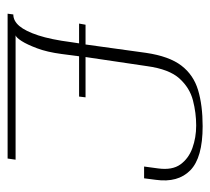

<svg xmlns="http://www.w3.org/2000/svg" viewBox="-44 -509 553 505"><g transform="rotate(90 232.5 -256.5)"><path d="M45 -205H97L119 -364Q128 -425 152.5 -457Q177 -489 217 -501Q257 -513 312 -513Q395 -513 428 -480.5Q461 -448 453 -390L449 -359H418L423 -396Q428 -433 412.5 -454.5Q397 -476 369.5 -486Q342 -496 310 -496Q277 -496 244 -487.5Q211 -479 186.5 -452Q162 -425 154 -367L130 -205H236L234 -188H128L122 -142Q117 -104 107 -77.5Q97 -51 88 -37Q79 -23 73 -21H400L397 0H16L18 -15Q35 -15 48.5 -31Q62 -47 73 -80.5Q84 -114 91 -168L94 -188H42Z"/></g></svg>

Font: Genos Thin ExtraLight
Style: Italic
Weight: 250
Italic angle: -8°
Version: Version 1.010